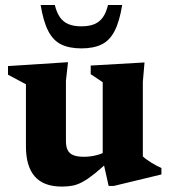

<svg xmlns="http://www.w3.org/2000/svg" viewBox="-20 -710 659 744"><path d="M235.5 -163.5Q235.5 -141 242.5 -127.8Q249.5 -114.5 264.8 -108.5Q280 -102.5 305.5 -102.5Q330.5 -102.5 354.5 -108.8Q378.5 -115 396 -126L412.5 -95.5Q374.5 -59.5 347.8 -38Q321 -16.5 300.2 -5.2Q279.5 6 260.8 9.5Q242 13 220 13Q149 13 114.8 -26.2Q80.5 -65.5 80.5 -143V-383.5L11 -420.5V-454L243.5 -469L235.5 -397ZM401 10.5 378 -92V-391.5L331.5 -422.5V-456L540 -468L533.5 -393V-104Q538.5 -99 547 -92.8Q555.5 -86.5 565.5 -80.2Q575.5 -74 585.8 -68.5Q596 -63 605.5 -59V-34L421 10.5ZM295.5 -608Q325.5 -608 345.8 -616.5Q366 -625 378.8 -643.2Q391.5 -661.5 398.5 -690.5H453.5Q443 -626.5 424 -589.8Q405 -553 373.8 -537.8Q342.5 -522.5 295.5 -522.5Q248.5 -522.5 217.2 -537.8Q186 -553 167 -589.8Q148 -626.5 137.5 -690.5H192.5Q199.5 -661.5 212.2 -643.2Q225 -625 245.2 -616.5Q265.5 -608 295.5 -608Z"/></svg>

Font: Newsreader
Style: Bold
Weight: 700
Designer: Hugues Gentile
Foundry: Production Type
Version: Version 1.003